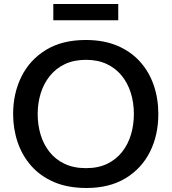

<svg xmlns="http://www.w3.org/2000/svg" viewBox="-20 -926 856 958"><path d="M411.5 12Q318.5 12 249.8 -17.5Q181 -47 135.8 -98.5Q90.5 -150 68 -216.5Q45.5 -283 45.5 -357Q45.5 -460.5 87.2 -544.2Q129 -628 209.8 -677.2Q290.5 -726.5 408 -726.5Q497 -726.5 564.8 -698Q632.5 -669.5 678.2 -618.8Q724 -568 747 -501Q770 -434 770 -357Q770 -251.5 728 -168Q686 -84.5 605.8 -36.2Q525.5 12 411.5 12ZM409 -87Q470.5 -87 515.5 -109Q560.5 -131 590 -169Q619.5 -207 633.8 -255.5Q648 -304 648 -357Q648 -414 632.5 -463Q617 -512 586.8 -549Q556.5 -586 512 -606.8Q467.5 -627.5 409 -627.5Q348.5 -627.5 303.5 -606Q258.5 -584.5 228.2 -546.5Q198 -508.5 183 -460Q168 -411.5 168 -357Q168 -303 182.5 -254.5Q197 -206 226.8 -168.2Q256.5 -130.5 302 -108.8Q347.5 -87 409 -87ZM246 -825V-906Q282.5 -906 323.2 -906Q364 -906 408 -906Q452.5 -906 493 -906Q533.5 -906 570 -906V-825Q533.5 -825 493 -825Q452.5 -825 408 -825Q364 -825 323.2 -825Q282.5 -825 246 -825Z"/></svg>

Font: Commissioner Thin Medium
Style: Regular
Weight: 500
Version: Version 1.000